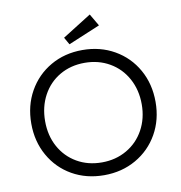

<svg xmlns="http://www.w3.org/2000/svg" viewBox="-96 -993 1032 1094"><g transform="rotate(-10 419.5 -446.0)"><path d="M60 -349Q60 -453 106.5 -535.5Q153 -618 234.5 -665Q316 -712 419 -712Q522 -712 604 -665Q686 -618 732.5 -535.5Q779 -453 779 -349Q779 -246 732.5 -164Q686 -82 604 -35Q522 12 419 12Q316 12 234.5 -34.5Q153 -81 106.5 -163.5Q60 -246 60 -349ZM699 -349Q699 -432 663 -498Q627 -564 563 -601Q499 -638 419 -638Q338 -638 274.5 -601Q211 -564 175.5 -498Q140 -432 140 -349Q140 -266 175.5 -201Q211 -136 274.5 -99Q338 -62 419 -62Q499 -62 563 -99Q627 -136 663 -201.5Q699 -267 699 -349ZM329 -799 496 -904 537 -834 353 -757Z"/></g></svg>

Font: Lexend HM
Style: Regular
Weight: 400
Designer: Bonnie Shaver-Troup, Thomas Jockin, Octavio Pardo
Foundry: Lexend
Version: Version 1.091